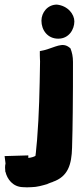

<svg xmlns="http://www.w3.org/2000/svg" viewBox="-21 -675 353 834"><path d="M-1 3 3 35C0 47 1 60 2 69V71L3 72C10 102 34 137 79 138C89 139 103 139 116 138C139 138 166 130 183 125H184L185 124C195 120 202 117 206 116H207L208 115C275 92 290 39 292 -33C293 -77 295 -139 295 -188C296 -261 296 -335 296 -406C296 -430 292 -447 285 -465L280 -469C250 -493 220 -470 171 -457L152 -453V-435C152 -423 153 -413 153 -408C151 -282 149 -180 140 -67C137 -44 136 -16 133 2C127 6 114 10 102 11V0ZM159 -585C159 -545 185 -507 232 -507C279 -507 302 -548 302 -582C302 -613 274 -650 226 -655C186 -655 159 -621 159 -585Z"/></svg>

Font: Vapor
Style: Blk
Weight: 900
Foundry: Cannot Into Space Fonts
Version: Version 0.179